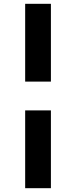

<svg xmlns="http://www.w3.org/2000/svg" viewBox="-20 -810 399 1007"><path d="M112 -382V-790H247V-382ZM112 177V-231H247V177Z"/></svg>

Font: BDO Grotesk ExtraBold
Style: Regular
Weight: 800
Designer: Deni Anggara
Foundry: Lokal Container
Version: Version 2.000